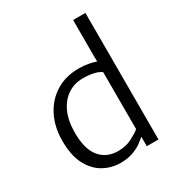

<svg xmlns="http://www.w3.org/2000/svg" viewBox="-192 -937 989 1068"><g transform="rotate(-30 302.5 -402.5)"><path d="M270 8Q213 8 162.8 -19.8Q112.5 -47.5 81.2 -106.8Q50 -166 50 -260Q50 -349 84.8 -417.5Q119.5 -486 182.2 -525Q245 -564 329 -564Q363 -564 391.5 -558.5Q420 -553 439 -546L438 -579V-813H517V0H442V-61Q428 -48 405 -31.8Q382 -15.5 348.8 -3.8Q315.5 8 270 8ZM133 -271Q131.5 -162.5 174.2 -109.2Q217 -56 292 -56Q341 -56 379.8 -75.8Q418.5 -95.5 438 -112V-478Q424 -489.5 395 -497.2Q366 -505 321 -505Q268 -505 225.8 -477.5Q183.5 -450 158.8 -397.8Q134 -345.5 133 -271Z"/></g></svg>

Font: Merriweather Sans Light
Style: Regular
Weight: 300
Designer: Eben Sorkin
Foundry: Eben Sorkin
Version: Version 2.001; ttfautohint (v1.8.3)